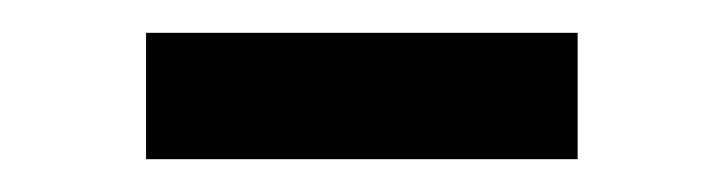

<svg xmlns="http://www.w3.org/2000/svg" viewBox="-20 -380 440 117"><path d="M332 -283V-360H69V-283Z"/></svg>

Font: UoqMunThenKhung
Style: Regular
Weight: 400
Designer: Font-Kai, 金井和夫, 宇文滿月
Foundry: Kazuo Kanai, Moonlit Owen
Version: Version 1.197